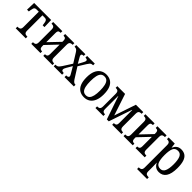

<svg xmlns="http://www.w3.org/2000/svg" viewBox="257 -1817 3326 3326"><g transform="rotate(45 1920.0 -154.5)"><path d="M108 0V-41H118Q138 -41 153 -46Q168 -51 177.5 -65Q187 -79 187 -110V-486H132Q111 -486 98 -478.5Q85 -471 78.5 -453.5Q72 -436 67 -403L62 -367H18L23 -536H440L445 -367H401L396 -403Q392 -436 385 -453.5Q378 -471 365.5 -478.5Q353 -486 331 -486H276V-110Q276 -79 285 -65Q294 -51 309.5 -46Q325 -41 344 -41H354V0Z M489 0V-41H495Q514 -41 529.5 -46Q545 -51 554 -66.5Q563 -82 563 -113V-423Q563 -455 554 -470Q545 -485 529.5 -490Q514 -495 495 -495H489V-536H714V-495H709Q692 -495 679 -490.5Q666 -486 659 -471.5Q652 -457 652 -427V-204L845 -406V-427Q845 -457 837.5 -471.5Q830 -486 817 -490.5Q804 -495 787 -495H783V-536H1008V-495H1002Q983 -495 967 -490Q951 -485 942 -470Q933 -455 933 -423V-113Q933 -82 942 -66.5Q951 -51 967 -46Q983 -41 1002 -41H1008V0H783V-41H787Q804 -41 817 -46Q830 -51 837.5 -65Q845 -79 845 -109V-338L652 -135V-109Q652 -79 659 -65Q666 -51 679 -46Q692 -41 709 -41H714V0Z M1039 0V-41H1047Q1067 -41 1081.5 -46.5Q1096 -52 1109.5 -66Q1123 -80 1139 -105L1262 -297L1261 -246L1139 -442Q1123 -469 1105 -482Q1087 -495 1066 -495H1054V-536H1279V-495H1277Q1248 -495 1239 -486.5Q1230 -478 1230 -466Q1230 -457 1234.5 -446.5Q1239 -436 1249 -420L1318 -300H1290L1348 -407Q1358 -425 1364 -439.5Q1370 -454 1370 -466Q1370 -484 1357 -489.5Q1344 -495 1325 -495H1321V-536H1509V-495H1502Q1486 -495 1472.5 -490.5Q1459 -486 1446 -472Q1433 -458 1416 -431L1313 -265V-316L1453 -94Q1472 -65 1489 -53Q1506 -41 1521 -41H1532V0H1303V-41H1308Q1333 -41 1346 -49.5Q1359 -58 1359 -74Q1359 -83 1353 -95.5Q1347 -108 1330 -136L1256 -262H1285L1212 -136Q1202 -119 1195.5 -103.5Q1189 -88 1189 -76Q1189 -58 1201.5 -49.5Q1214 -41 1242 -41H1244V0Z M1786 10Q1720 10 1672.5 -20Q1625 -50 1600 -111.5Q1575 -173 1575 -268Q1575 -360 1601 -421.5Q1627 -483 1675 -514.5Q1723 -546 1786 -546Q1852 -546 1899.5 -516Q1947 -486 1972 -424.5Q1997 -363 1997 -268Q1997 -177 1971 -115Q1945 -53 1898 -21.5Q1851 10 1786 10ZM1786 -38Q1829 -38 1854.5 -64Q1880 -90 1892 -141.5Q1904 -193 1904 -268Q1904 -345 1892 -396Q1880 -447 1854.5 -472.5Q1829 -498 1786 -498Q1743 -498 1717.5 -472.5Q1692 -447 1680.5 -396Q1669 -345 1669 -268Q1669 -193 1680.5 -141.5Q1692 -90 1717.5 -64Q1743 -38 1786 -38Z M2061 0V-41H2067Q2086 -41 2101.5 -46Q2117 -51 2126 -66.5Q2135 -82 2135 -114V-423Q2135 -454 2126 -469.5Q2117 -485 2101.5 -490Q2086 -495 2067 -495H2061V-536H2251L2395 -100H2369L2516 -536H2697V-495H2692Q2673 -495 2657 -490Q2641 -485 2632 -470Q2623 -455 2623 -422V-113Q2623 -82 2632 -66.5Q2641 -51 2657 -46Q2673 -41 2692 -41H2697V0H2471V-41H2476Q2493 -41 2507 -46Q2521 -51 2528.5 -65Q2536 -79 2536 -110V-425H2531L2387 0H2340L2195 -425H2191V-110Q2191 -79 2198.5 -65Q2206 -51 2220 -46Q2234 -41 2251 -41H2255V0Z M2749 0V-41H2755Q2774 -41 2789.5 -46Q2805 -51 2814 -66.5Q2823 -82 2823 -113V-423Q2823 -455 2814 -470Q2805 -485 2789.5 -490Q2774 -495 2755 -495H2749V-536H2974V-495H2969Q2952 -495 2939 -490.5Q2926 -486 2919 -471.5Q2912 -457 2912 -427V-204L3105 -406V-427Q3105 -457 3097.5 -471.5Q3090 -486 3077 -490.5Q3064 -495 3047 -495H3043V-536H3268V-495H3262Q3243 -495 3227 -490Q3211 -485 3202 -470Q3193 -455 3193 -423V-113Q3193 -82 3202 -66.5Q3211 -51 3227 -46Q3243 -41 3262 -41H3268V0H3043V-41H3047Q3064 -41 3077 -46Q3090 -51 3097.5 -65Q3105 -79 3105 -109V-338L2912 -135V-109Q2912 -79 2919 -65Q2926 -51 2939 -46Q2952 -41 2969 -41H2974V0Z M3318 237V196H3324Q3343 196 3358.5 191Q3374 186 3383.5 170.5Q3393 155 3393 125V-424Q3393 -455 3383.5 -470Q3374 -485 3358.5 -490Q3343 -495 3324 -495H3318V-536H3468L3478 -450H3481Q3500 -493 3533.5 -519.5Q3567 -546 3621 -546Q3681 -546 3721 -518Q3761 -490 3781.5 -429Q3802 -368 3802 -270Q3802 -128 3755 -59Q3708 10 3621 10Q3569 10 3535.5 -14.5Q3502 -39 3483 -80H3480Q3481 -65 3481.5 -46Q3482 -27 3482.5 -6.5Q3483 14 3483 34V129Q3483 158 3492.5 172.5Q3502 187 3517.5 191.5Q3533 196 3550 196H3563V237ZM3599 -48Q3658 -48 3683.5 -105.5Q3709 -163 3709 -270Q3709 -378 3683.5 -433Q3658 -488 3599 -488Q3532 -488 3507.5 -434Q3483 -380 3483 -270Q3483 -159 3507.5 -103.5Q3532 -48 3599 -48Z"/></g></svg>

Font: Noto Serif Condensed
Style: Regular
Weight: 400
Width: 3
Designer: Monotype Design Team
Foundry: Monotype Imaging Inc.
Version: Version 2.015